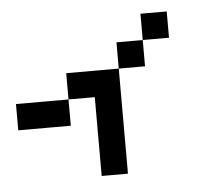

<svg xmlns="http://www.w3.org/2000/svg" viewBox="-37 -415 512 455"><g transform="rotate(-5 219.0 -187.5)"><path d="M250 -250V-312.5H312.5V-250ZM187.5 -187.5V-250H250V-187.5ZM187.5 -125V-187.5H250V-125ZM187.5 -62.5V-125H250V-62.5ZM187.5 0V-62.5H250V0ZM62.5 -125V-187.5H125V-125ZM125 -187.5V-250H187.5V-187.5ZM0 -125V-187.5H62.5V-125ZM312.5 -312.5V-375H375V-312.5Z"/></g></svg>

Font: AprilSans
Style: Regular
Weight: 400
Designer: typesprite
Version: Version 1.001;PS 001.001;hotconv 1.0.88;makeotf.lib2.5.64775